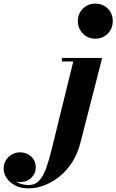

<svg xmlns="http://www.w3.org/2000/svg" viewBox="-265 -780 642 1060"><path d="M-106.5 260Q-151.5 260 -182.5 243.2Q-213.5 226.5 -229.2 201.5Q-245 176.5 -245 152Q-245 125 -232.2 104.5Q-219.5 84 -198.8 72.5Q-178 61 -154.5 61Q-118 61 -92.8 84.2Q-67.5 107.5 -67.5 146.5Q-67.5 176.5 -91.5 200.8Q-115.5 225 -154 225Q-189.5 225 -216.8 204.8Q-244 184.5 -244 152H-225Q-225 175.5 -208.5 196Q-192 216.5 -165 229Q-138 241.5 -106 241.5Q-71 241.5 -48.5 217Q-26 192.5 -10 148Q6 103.5 20.5 43.5L139.5 -440.5H76.5V-460H299L178 11.5Q162.5 71.5 132.2 117.8Q102 164 61.8 195.8Q21.5 227.5 -21.8 243.8Q-65 260 -106.5 260ZM261.5 -566.5Q220.5 -566.5 192.8 -594.5Q165 -622.5 165 -663.5Q165 -705 192.8 -732.5Q220.5 -760 261.5 -760Q303 -760 330.2 -732.5Q357.5 -705 357.5 -663.5Q357.5 -622.5 330.2 -594.5Q303 -566.5 261.5 -566.5Z"/></svg>

Font: Bodoni Moda ExtraBold
Style: Italic
Weight: 800
Italic angle: -13°
Version: Version 2.005